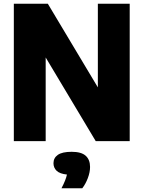

<svg xmlns="http://www.w3.org/2000/svg" viewBox="-20 -760 773 1034"><path d="M54.5 0V-740H237.5L507 -289.5V-740H678.5V0H495.5L226 -450.5V0ZM311 254Q334.5 209.5 340.5 180Q302 176 285 159.8Q268 143.5 268 119Q268 90.5 291.5 74Q315 57.5 366 57.5Q418 57.5 441.5 78.8Q465 100 465 139Q465 167.5 453 199.2Q441 231 423 254Z"/></svg>

Font: Encode Sans SemiCondensed SemiCondensed ExtraBold
Style: Regular
Weight: 800
Width: 4
Designer: Multiple Designers
Foundry: Impallari Type
Version: Version 3.000; ttfautohint (v1.8.3) -l 8 -r 50 -G 200 -x 14 